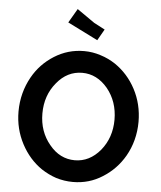

<svg xmlns="http://www.w3.org/2000/svg" viewBox="-61 -996 879 1049"><g transform="rotate(5 378.0 -471.5)"><path d="M418.9 -876C376 -906.2 343.8 -928.7 322.3 -943.4C301.8 -909.2 287.1 -883.8 277.3 -866.2C350.6 -830.1 406.2 -801.8 443.4 -783.2C459 -810.5 470.7 -831.1 478.5 -844.7C452.1 -858.4 431.6 -869.1 418.9 -876ZM707 -358.4C707 -422.9 692.4 -482.4 664.1 -536.1C635.7 -589.8 597.7 -631.8 550.8 -664.1C525.4 -680.7 498 -694.3 468.8 -703.1C439.5 -712.9 409.2 -717.8 377.9 -717.8C318.4 -717.8 264.6 -702.1 214.8 -670.9C165 -639.6 126 -598.6 97.7 -547.9C66.4 -492.2 48.8 -427.7 48.8 -358.4C48.8 -293.9 63.5 -235.4 91.8 -181.6C120.1 -127.9 158.2 -85 204.1 -53.7C229.5 -37.1 256.8 -23.4 286.1 -13.7C315.4 -4.9 345.7 0 377.9 0C437.5 0 491.2 -15.6 540 -46.9C589.8 -78.1 628.9 -119.1 658.2 -169.9C689.5 -224.6 707 -289.1 707 -358.4ZM377.9 -598.6C431.6 -598.6 478.5 -575.2 517.6 -528.3C555.7 -481.4 575.2 -424.8 575.2 -358.4C575.2 -293 555.7 -236.3 517.6 -189.5C478.5 -142.6 431.6 -119.1 377.9 -119.1C323.2 -119.1 276.4 -142.6 238.3 -189.5C199.2 -236.3 179.7 -293 179.7 -358.4C179.7 -424.8 199.2 -481.4 238.3 -528.3C276.4 -575.2 323.2 -598.6 377.9 -598.6Z"/></g></svg>

Font: DropForged
Style: Regular
Weight: 400
Designer: Antoine
Version: Version 1.0